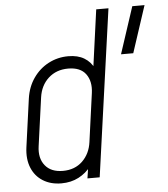

<svg xmlns="http://www.w3.org/2000/svg" viewBox="-54 -798 752 859"><g transform="rotate(-5 322.5 -369.0)"><path d="M187.5 12Q139.5 12 104.8 -9.8Q70 -31.5 54 -70.8Q38 -110 45 -162L75 -379Q82.5 -431 109.8 -470Q137 -509 178 -530.5Q219 -552 267 -552Q309.5 -552 338.2 -534.8Q367 -517.5 382 -486L372 -474L410 -750H465L360 0H305L315 -66L322 -54Q299 -23.5 265 -5.8Q231 12 187.5 12ZM199 -43Q252.5 -43 286.8 -76Q321 -109 328 -161L358 -379Q365 -431 340.8 -464Q316.5 -497 261.5 -497Q208.5 -497 173 -464.8Q137.5 -432.5 130 -379L100 -162Q92.5 -109 119 -76Q145.5 -43 199 -43ZM503 -540 572 -750H627L558 -540Z"/></g></svg>

Font: Mohave Light Light
Style: Italic
Weight: 300
Italic angle: -8°
Version: Version 2.003